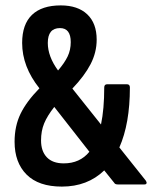

<svg xmlns="http://www.w3.org/2000/svg" viewBox="-20 -683 571 711"><path d="M209 8Q123 8 78.5 -36.5Q34 -81 34 -158Q34 -216 56 -261.5Q78 -307 126 -356Q62 -436 62 -524Q62 -593 98.5 -628Q135 -663 205 -663Q268 -663 303 -630Q338 -597 338 -536Q338 -489 315.5 -445.5Q293 -402 248 -355L354 -222Q366 -279 366 -359Q366 -371 377 -371H450Q461 -371 461 -359Q461 -225 422 -137L520 -14Q524 -8 522.5 -4Q521 0 515 0H416Q406 0 403 -6L366 -52Q304 8 209 8ZM157 -524Q157 -474 195 -422Q219 -450 230.5 -474Q242 -498 242 -527Q242 -579 202 -579Q157 -579 157 -524ZM132 -163Q132 -123 153.5 -100.5Q175 -78 216 -78Q276 -78 311 -121L181 -287Q155 -254 143.5 -226Q132 -198 132 -163Z"/></svg>

Font: Sofia Sans Condensed
Style: Bold
Weight: 700
Designer: Botio Nikoltchev, Ani Petrova
Foundry: lettersoup
Version: Version 4.101; ttfautohint (v1.8.4.7-5d5b)